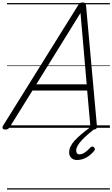

<svg xmlns="http://www.w3.org/2000/svg" viewBox="-57 -1035 910 1555"><path d="M-14 14Q-30 14 -35 5Q-40 -4 -31 -19L576 -993Q583 -1006 591 -1010.5Q599 -1015 613 -1015Q626 -1015 632 -1009.5Q638 -1004 640 -988L728 -14Q729 0 723 7Q717 14 702 14Q688 14 682.5 8.5Q677 3 675 -10L649 -302H206L24 -9Q15 5 7.5 9.5Q0 14 -14 14ZM237 -352H645L595 -930ZM568 261Q538 261 520.5 244Q503 227 503 199Q503 175 514.5 151Q526 127 549 102Q572 77 605.5 49Q639 21 684 -12L726 -8V-4Q688 25 657 51.5Q626 78 604.5 101.5Q583 125 571.5 145.5Q560 166 560 184Q560 198 566.5 206.5Q573 215 587 215Q607 215 629 200.5Q651 186 677 158Q682 153 689.5 152Q697 151 705 159Q711 165 711.5 171.5Q712 178 707 185Q689 208 666 225.5Q643 243 618 252Q593 261 568 261ZM0 490H833V500H0ZM0 -20H833V0H0ZM0 -505H833V-500H0ZM0 -1010H833V-1000H0Z"/></svg>

Font: Playwrite AU NSW Guides
Style: Regular
Weight: 400
Designer: Veronika Burian, José Scaglione
Foundry: TypeTogether
Version: Version 1.003